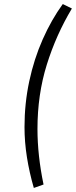

<svg xmlns="http://www.w3.org/2000/svg" viewBox="-20 -737 375 948"><path d="M147 191Q125 115 113 39.5Q101 -36 101 -110Q101 -226 124.5 -336Q148 -446 191 -543Q234 -640 290 -717L335 -695Q257 -565 211 -417.5Q165 -270 165 -100Q165 -35 172.5 33.5Q180 102 195 174Z"/></svg>

Font: Nunito Sans Light
Style: Italic
Weight: 300
Italic angle: -9°
Designer: Vernon Adams
Foundry: Vernon Adams
Version: Version 3.006; ttfautohint (v1.8.3)